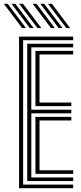

<svg xmlns="http://www.w3.org/2000/svg" viewBox="-54 -993 428 1013"><path d="M46.5 0V-800H332.2V-781H68V-19H332.2V0ZM89.8 -37.8V-762.2H332.2V-743.2H111.2V-414.2H322.2V-395.2H111.2V-56.8H332.2V-37.8ZM133 -433V-724.5H332.2V-705.5H154.5V-452H322.2V-433ZM133 -75.5V-376.5H322.2V-357.5H154.5V-94.5H332.2V-75.5ZM143.8 -845 47 -973H67.2L164 -845ZM62.8 -845 -33.8 -973H-13.5L83 -845ZM103.2 -845 6.8 -973H27L123.5 -845ZM296 -845 199.2 -973H219.5L316 -845ZM215 -845 118.2 -973H138.5L235.2 -845ZM255.5 -845 158.8 -973H179L275.8 -845Z"/></svg>

Font: Big Shoulders Inline Display
Style: Bold
Weight: 700
Designer: Patric King
Foundry: XO Type Co
Version: Version 1.000